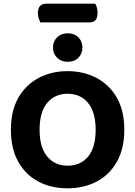

<svg xmlns="http://www.w3.org/2000/svg" viewBox="-20 -1013 740 1050"><path d="M659.8 -304Q659.8 -200 619.2 -128.2Q578.5 -56.5 508.3 -19.8Q438.2 16.8 349.3 16.8Q260.5 16.8 190.4 -19.8Q120.3 -56.5 79.9 -128.2Q39.6 -200 39.6 -304Q39.6 -408 80.8 -479.3Q122.1 -550.5 192.3 -587.3Q262.5 -624 349.3 -624Q436.6 -624 507.1 -587.3Q577.5 -550.5 618.7 -479.3Q659.8 -408 659.8 -304ZM503.1 -304Q503.1 -400.2 461.4 -450.3Q419.8 -500.3 349.3 -500.3Q280.3 -500.3 238.4 -450.6Q196.5 -401 196.5 -303.6Q196.5 -206.3 238.5 -156.6Q280.4 -106.9 350 -106.9Q420.2 -106.9 461.7 -156.6Q503.1 -206.3 503.1 -304ZM430.7 -752.8Q430.7 -719.4 408.6 -697.2Q386.4 -674.9 350.1 -674.9Q314.7 -674.9 292.2 -697.2Q269.7 -719.4 269.7 -752.8Q269.7 -786.4 292.1 -808.7Q314.6 -830.9 349.9 -830.9Q386.8 -830.9 408.7 -808.7Q430.7 -786.4 430.7 -752.8ZM469 -890.5H200.3Q196.3 -898.8 191.8 -912.1Q187.2 -925.4 187.2 -939.7Q187.2 -968.9 199.5 -980.8Q211.8 -992.8 231.7 -992.8H500.6Q506.6 -984 510 -970.9Q513.4 -957.8 513.4 -943Q513.4 -914.1 501.6 -902.3Q489.8 -890.5 469 -890.5Z"/></svg>

Font: Baloo Bhaijaan 2
Style: Regular
Weight: 400
Designer: Sanskriti Dholi, Noopur Datye and Ek Type
Foundry: Ek Type
Version: Version 1.701